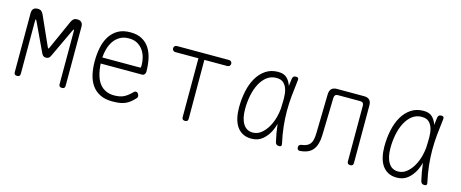

<svg xmlns="http://www.w3.org/2000/svg" viewBox="-37 -1041 3674 1531"><g transform="rotate(15 1800.0 -275.0)"><path d="M510 -15Q510 -2 504 4Q498 10 485 10Q472 10 466 4Q460 -2 460 -15V-450Q460 -464 457 -464V-465Q454 -464 447 -450L337 -216Q331 -203 322.5 -196.5Q314 -190 300 -190Q286 -190 277.5 -196.5Q269 -203 263 -216L153 -450Q145 -465 142.5 -464.5Q140 -464 140 -450V-15Q140 -2 134 4Q128 10 115 10Q102 10 96 4Q90 -2 90 -15V-502Q90 -526 102 -538Q114 -550 138 -550Q147 -550 154 -548Q161 -546 166.5 -541.5Q172 -537 176.5 -530.5Q181 -524 185 -516L291 -279Q297 -265 300 -265Q303 -265 309 -279L415 -516Q423 -533 433.5 -541.5Q444 -550 462 -550Q486 -550 498 -538Q510 -526 510 -502Z M1064 -114Q1075 -114 1082.5 -103.5Q1090 -93 1090 -82Q1090 -77 1088 -72.5Q1086 -68 1082 -64Q1063 -44 1045.5 -30Q1028 -16 1007.5 -7Q987 2 961.5 6Q936 10 900 10Q841 10 799.5 -10.5Q758 -31 732 -67.5Q706 -104 694.5 -154Q683 -204 683 -263Q683 -321 693.5 -374.5Q704 -428 729.5 -469.5Q755 -511 796.5 -535.5Q838 -560 900 -560Q958 -560 997 -538Q1036 -516 1059.5 -478.5Q1083 -441 1093 -391.5Q1103 -342 1103 -288Q1103 -277 1095.5 -267.5Q1088 -258 1076 -258H734Q737 -206 748.5 -165Q760 -124 781 -96.5Q802 -69 832.5 -54.5Q863 -40 902 -40Q948 -40 978.5 -54Q1009 -68 1041 -100Q1046 -105 1051 -109.5Q1056 -114 1064 -114ZM734 -308H1045Q1050 -308 1051.5 -311.5Q1053 -315 1053 -329Q1053 -359 1045 -391Q1037 -423 1019 -449.5Q1001 -476 972 -493Q943 -510 900 -510Q857 -510 826.5 -492Q796 -474 776.5 -445.5Q757 -417 746.5 -380.5Q736 -344 734 -308Z M1476 -500H1285Q1274 -500 1267 -507Q1260 -514 1260 -525Q1260 -536 1267 -543Q1274 -550 1285 -550H1715Q1726 -550 1733 -543Q1740 -536 1740 -525Q1740 -514 1732.5 -507Q1725 -500 1714 -500H1525L1526 -15Q1526 -2 1520 4Q1514 10 1501 10Q1488 10 1482 4Q1476 -2 1476 -15Z M2048 10Q2006 10 1976 -6.5Q1946 -23 1927 -51.5Q1908 -80 1899 -119.5Q1890 -159 1890 -205Q1890 -275 1903.5 -339.5Q1917 -404 1945.5 -453Q1974 -502 2017.5 -531Q2061 -560 2120 -560Q2167 -560 2192 -536Q2217 -512 2229 -474V-472Q2233 -503 2237 -535Q2239 -548 2246 -554Q2253 -560 2266 -560Q2279 -560 2284 -554Q2289 -548 2287 -535Q2278 -466 2272 -403Q2266 -340 2266 -278Q2266 -216 2273 -151.5Q2280 -87 2296 -14Q2299 -2 2294.5 4Q2290 10 2277 10Q2264 10 2256.5 4Q2249 -2 2246 -14Q2229 -87 2222 -152Q2222 -155 2221 -158Q2212 -125 2198 -96Q2175 -50 2138.5 -20Q2102 10 2048 10ZM2046 -40Q2085 -40 2116 -65Q2147 -90 2169 -128.5Q2191 -167 2203 -213Q2212 -249 2215 -282Q2215 -313 2217 -345V-371Q2217 -408 2208 -439Q2199 -470 2178.5 -490Q2158 -510 2118 -510Q2074 -510 2040.5 -484.5Q2007 -459 1984.5 -416Q1962 -373 1951 -318.5Q1940 -264 1940 -205Q1940 -128 1967.5 -84Q1995 -40 2046 -40Z M2546 -490Q2547 -520 2562 -535Q2577 -550 2607 -550H2830Q2860 -550 2875 -535Q2890 -520 2890 -490V-15Q2890 -2 2884 4Q2878 10 2865 10Q2852 10 2846 4Q2840 -2 2840 -15V-474Q2840 -489 2832.5 -496.5Q2825 -504 2810 -504H2627Q2612 -504 2605 -496.5Q2598 -489 2597 -474L2589 -164Q2588 -124 2579.5 -94Q2571 -64 2554.5 -43Q2538 -22 2512 -10.5Q2486 1 2450 4Q2438 5 2431.5 -1Q2425 -7 2425 -20Q2425 -32 2431 -38Q2437 -44 2450 -46Q2474 -49 2491 -57Q2508 -65 2518.5 -79Q2529 -93 2533.5 -114.5Q2538 -136 2539 -164Z M3248 10Q3206 10 3176 -6.5Q3146 -23 3127 -51.5Q3108 -80 3099 -119.5Q3090 -159 3090 -205Q3090 -275 3103.5 -339.5Q3117 -404 3145.5 -453Q3174 -502 3217.5 -531Q3261 -560 3320 -560Q3367 -560 3392 -536Q3417 -512 3429 -474V-472Q3433 -503 3437 -535Q3439 -548 3446 -554Q3453 -560 3466 -560Q3479 -560 3484 -554Q3489 -548 3487 -535Q3478 -466 3472 -403Q3466 -340 3466 -278Q3466 -216 3473 -151.5Q3480 -87 3496 -14Q3499 -2 3494.5 4Q3490 10 3477 10Q3464 10 3456.5 4Q3449 -2 3446 -14Q3429 -87 3422 -152Q3422 -155 3421 -158Q3412 -125 3398 -96Q3375 -50 3338.5 -20Q3302 10 3248 10ZM3246 -40Q3285 -40 3316 -65Q3347 -90 3369 -128.5Q3391 -167 3403 -213Q3412 -249 3415 -282Q3415 -313 3417 -345V-371Q3417 -408 3408 -439Q3399 -470 3378.5 -490Q3358 -510 3318 -510Q3274 -510 3240.5 -484.5Q3207 -459 3184.5 -416Q3162 -373 3151 -318.5Q3140 -264 3140 -205Q3140 -128 3167.5 -84Q3195 -40 3246 -40Z"/></g></svg>

Font: Maple Mono NL Thin
Style: Regular
Weight: 250
Monospace: yes
Designer: subframe7536
Version: Version 7.000